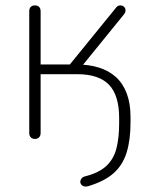

<svg xmlns="http://www.w3.org/2000/svg" viewBox="-20 -507 554 709"><path d="M304 181Q296 183 289.5 181Q283 179 279.5 174Q276 169 276.5 163Q277 157 281.5 151.5Q286 146 295 144Q346 131 373 105.5Q400 80 410 41Q420 2 420 -52V-71Q420 -155 382.5 -194Q345 -233 266 -233H130V-16Q130 -6 124.5 0Q119 6 109 6Q99 6 93.5 0Q88 -6 88 -16V-465Q88 -476 93.5 -481.5Q99 -487 109 -487Q119 -487 124.5 -481.5Q130 -476 130 -465V-269H238L408 -478Q413 -485 419.5 -486.5Q426 -488 431.5 -486Q437 -484 440.5 -479Q444 -474 443.5 -467Q443 -460 437 -453L277 -256L262 -269Q308 -269 345 -257.5Q382 -246 408 -222.5Q434 -199 448 -162Q462 -125 462 -75V-55Q462 10 447.5 56.5Q433 103 399 133Q365 163 304 181Z"/></svg>

Font: Nunito ExtraLight
Style: Regular
Weight: 200
Designer: Vernon Adams
Foundry: Vernon Adams
Version: Version 3.602;April 4, 2023;FontCreator 14.0.0.2856 64-bit